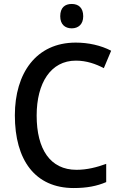

<svg xmlns="http://www.w3.org/2000/svg" viewBox="-20 -939 610 969"><path d="M342 -919C308 -919 284 -901 284 -857C284 -816 308 -796 342 -796C375 -796 400 -816 400 -857C400 -900 376 -919 342 -919ZM363 -633C417 -633 464 -616 504 -595L541 -683C489 -710 426 -724 362 -724C163 -724 55 -570 55 -357C55 -131 157 10 352 10C419 10 469 0 516 -20V-112C469 -95 420 -82 366 -82C234 -82 165 -185 165 -356C165 -520 236 -633 363 -633Z"/></svg>

Font: Noto Sans Lao SemiCondensed Medium
Style: Regular
Weight: 500
Width: 4
Designer: Monotype Design Team
Foundry: Monotype Imaging Inc.
Version: Version 2.003